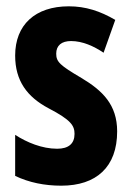

<svg xmlns="http://www.w3.org/2000/svg" viewBox="-20 -578 417 608"><path d="M351 -162C351 -246 305 -291 238 -331C170 -371 158 -382 158 -408C158 -434 175 -448 205 -448C241 -448 277 -432 308 -411L345 -515C297 -543 251 -558 198 -558C91 -558 28 -499 28 -402C28 -322 66 -271 134 -235C205 -198 216 -180 216 -154C216 -123 197 -107 161 -107C113 -107 65 -127 28 -151V-21C72 0 121 10 174 10C285 10 351 -49 351 -162Z"/></svg>

Font: Noto Sans Oriya ExtCond Bold
Style: Bold
Weight: 700
Width: 2
Designer: Amélie Bonet and Sol Matas
Foundry: Google LLC
Version: Version 2.006